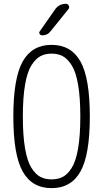

<svg xmlns="http://www.w3.org/2000/svg" viewBox="-20 -975 540 1005"><path d="M267.6 -924.8Q289.1 -955.1 325.2 -955.1Q335.9 -955.1 340.3 -944.8Q344.7 -934.6 337.9 -926.8L243.2 -809.6Q228.5 -790 200.2 -790Q192.4 -790 187.5 -797.4Q182.6 -804.7 188.5 -811.5ZM308.1 -681.2Q283.2 -694.3 250 -694.3Q216.8 -694.3 191.9 -681.2Q167 -668 145 -633.8Q123 -599.6 111.3 -532.2Q99.6 -464.8 99.6 -364.7Q99.6 -264.6 111.3 -197.3Q123 -129.9 145 -95.7Q167 -61.5 191.9 -48.8Q216.8 -36.1 250 -36.1Q283.2 -36.1 308.1 -48.8Q333 -61.5 355 -95.7Q377 -129.9 388.7 -197.3Q400.4 -264.6 400.4 -364.7Q400.4 -464.8 388.7 -532.2Q377 -599.6 355 -633.8Q333 -668 308.1 -681.2ZM401.4 -77.6Q352.5 9.8 250 9.8Q147.5 9.8 98.6 -77.6Q49.8 -165 49.8 -365.2Q49.8 -565.4 98.6 -652.8Q147.5 -740.2 250 -740.2Q352.5 -740.2 401.4 -652.8Q450.2 -565.4 450.2 -365.2Q450.2 -165 401.4 -77.6Z"/></svg>

Font: Rounded-X Mgen+ 2m light
Style: Regular
Weight: 200
Designer: [Source Han Sans]
Ryoko NISHIZUKA  (kana & ideographs); Paul D. Hunt (Latin, Greek & Cyrillic); Wenlong ZHANG  (bopomofo
Version: Version 1.059.20150602